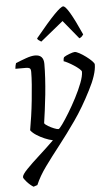

<svg xmlns="http://www.w3.org/2000/svg" viewBox="-62 -789 585 1029"><g transform="rotate(-5 230.5 -274.5)"><path d="M76 200Q58 189 41 170Q24 151 24 144Q24 131 51.5 102.5Q79 74 120 37Q161 0 201 -39Q181 -43 157.5 -53Q134 -63 114 -76Q94 -89 84 -103Q90 -136 96 -177.5Q102 -219 106.5 -262.5Q111 -306 114 -345.5Q117 -385 117 -414Q117 -430 110.5 -434Q104 -438 91 -438H34Q34 -444 36 -453.5Q38 -463 40 -468Q66 -479 95.5 -489.5Q125 -500 145 -500Q191 -500 191 -451Q191 -416 188.5 -373.5Q186 -331 181.5 -286.5Q177 -242 171.5 -202Q166 -162 162 -134Q167 -126 181.5 -117.5Q196 -109 212 -102.5Q228 -96 236 -96Q241 -96 257.5 -119Q274 -142 296 -178Q318 -214 339 -254.5Q360 -295 374 -331.5Q388 -368 388 -391Q388 -397 376.5 -407Q365 -417 349 -427.5Q333 -438 317.5 -446Q302 -454 295 -456Q295 -471 300 -478Q310 -485 330 -492.5Q350 -500 358 -500Q367 -500 383.5 -491Q400 -482 417.5 -469Q435 -456 447.5 -443.5Q460 -431 460 -424Q460 -398 448.5 -363Q437 -328 416 -288Q372 -201 324 -132.5Q276 -64 232 -8Q188 48 152.5 97Q117 146 97 193ZM185 -571Q177 -576 171 -580.5Q165 -585 164 -590Q232 -673 269 -711Q306 -749 318 -749Q341 -749 412 -590Q409 -586 404.5 -580.5Q400 -575 390 -571L308 -671Z"/></g></svg>

Font: Texturina Extralight
Style: Italic
Weight: 200
Italic angle: -11°
Designer: Guillermo Torres Carreño
Foundry: Omnibus-Type
Version: Version 1.002; ttfautohint (v1.8.3)